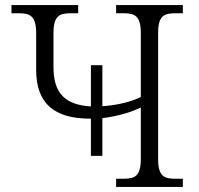

<svg xmlns="http://www.w3.org/2000/svg" viewBox="-20 -734 783 754"><path d="M337 -122H382V-270C440 -277 495 -293 533 -312V-111C533 -42 510 -32 464 -32H436V0H698V-32H670C625 -32 601 -41 601 -109V-605C601 -673 625 -682 670 -682H698V-714H436V-682H464C510 -682 533 -672 533 -603V-353C492 -333 435 -320 382 -317V-478H337V-316C237 -322 190 -367 190 -470V-603C190 -672 213 -682 259 -682H287V-714H25V-682H53C98 -682 122 -672 122 -603V-460C122 -327 193 -268 335 -268H337Z"/></svg>

Font: Noto Serif Light
Style: Regular
Weight: 300
Designer: Monotype Design Team
Foundry: Monotype Imaging Inc.
Version: Version 2.013